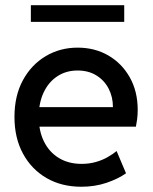

<svg xmlns="http://www.w3.org/2000/svg" viewBox="-20 -710 589 738"><path d="M292.5 7.8Q216.8 7.8 158.9 -25.6Q101.1 -59.1 68.4 -119.4Q35.6 -179.7 35.6 -260.3Q35.6 -341.8 67.9 -401.4Q100.1 -460.9 155.3 -493.9Q210.4 -526.9 278.3 -526.9Q344.7 -526.9 396.7 -496.6Q448.7 -466.3 479 -412.4Q509.3 -358.4 509.3 -287.6Q509.3 -268.1 507.1 -251.7Q504.9 -235.4 502.4 -223.1H110.8V-298.3H414.1Q414.1 -337.4 397.5 -369.4Q380.9 -401.4 350.3 -420.2Q319.8 -439 278.3 -439Q233.9 -439 200.2 -416.7Q166.5 -394.5 147.7 -354.5Q128.9 -314.5 128.9 -261.2Q128.9 -207 148.9 -166.3Q168.9 -125.5 206.1 -102.8Q243.2 -80.1 293.9 -80.1Q323.2 -80.1 348.6 -87.4Q374 -94.7 394 -106.2Q414.1 -117.7 428.2 -129.4L464.4 -43.9Q434.1 -22.5 389.4 -7.3Q344.7 7.8 292.5 7.8ZM98.6 -626V-689.9H457.5V-626Z"/></svg>

Font: Reddit Sans Medium
Style: Regular
Weight: 500
Designer: Stephen Hutchings
Foundry: Reddit
Version: Version 1.014